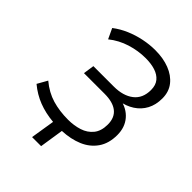

<svg xmlns="http://www.w3.org/2000/svg" viewBox="-243 -841 1125 1125"><g transform="rotate(45 320.0 -278.5)"><path d="M225 157 249 7Q182 1 126.5 -20.5Q71 -42 23 -82L58 -144Q112 -99 171.5 -81.5Q231 -64 302 -64Q351 -64 393 -77.5Q435 -91 461 -123Q487 -155 487 -209Q487 -266 451 -294.5Q415 -323 346 -323H175L185 -391H354Q431 -391 477 -426.5Q523 -462 523 -531Q523 -571 503 -595Q483 -619 448.5 -630Q414 -641 369 -641Q307 -641 246 -622Q185 -603 135 -563L105 -627Q143 -656 187.5 -675Q232 -694 280.5 -704Q329 -714 376 -714Q442 -714 493.5 -694Q545 -674 575 -636Q605 -598 605 -543Q605 -490 584 -450.5Q563 -411 524.5 -386Q486 -361 435 -353V-365Q498 -353 534 -310.5Q570 -268 570 -205Q570 -135 537.5 -88.5Q505 -42 449.5 -18.5Q394 5 323 8L300 157Z"/></g></svg>

Font: Nunito Sans 12pt
Style: Italic
Weight: 400
Italic angle: -9°
Designer: Vernon Adams
Foundry: Vernon Adams
Version: Version 3.101;gftools[0.9.27]